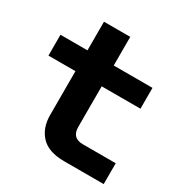

<svg xmlns="http://www.w3.org/2000/svg" viewBox="-158 -795 877 918"><g transform="rotate(30 280.5 -336.5)"><path d="M323 0Q236 0 195 -43.5Q154 -87 154 -158V-400H5V-515H154V-673H299V-515H513V-400H299V-176Q299 -115 359 -115H541V0Z"/></g></svg>

Font: Zen Dots
Style: Regular
Weight: 400
Designer: Yoshimichi Ohira
Foundry: A-1 Corp ZenFonts
Version: Version 1.000; ttfautohint (v1.8.3)